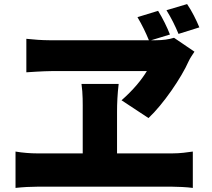

<svg xmlns="http://www.w3.org/2000/svg" viewBox="-20 -888 1040 940"><path d="M956 -754C941 -790 920 -833 896 -868L795 -838C819 -799 837 -763 854 -722ZM553 -137V-341C553 -380 555 -428 561 -477H379C386 -429 385 -380 385 -342V-137H163C130 -137 90 -140 56 -146V32C92 28 131 26 163 26H823C848 26 894 28 924 32V-146C897 -142 862 -137 823 -137ZM720 -691 812 -719C798 -755 777 -798 754 -835L653 -804C676 -765 693 -730 709 -691H222C188 -691 144 -694 109 -698V-534C109 -534 193 -540 234 -540H699C673 -497 633 -448 575 -397L707 -310C778 -376 868 -507 904 -589C911 -604 921 -618 932 -635L832 -703C806 -695 777 -691 744 -691Z"/></svg>

Font: Noto Sans T Chinese Black
Style: Bold
Weight: 900
Designer: Ryoko NISHIZUKA (kana & ideographs); Paul D. Hunt (Latin, Greek & Cyrillic); Wenlong ZHANG (bopomofo); Sandoll Communica
Foundry: Adobe Systems Incorporated
Version: Version 1.000;PS 1;hotconv 1.0.78;makeotf.lib2.5.61930